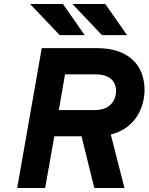

<svg xmlns="http://www.w3.org/2000/svg" viewBox="-20 -941 744 961"><path d="M66 0 189 -700H465.5Q525 -700 569.2 -685Q613.5 -670 643.5 -642.2Q673.5 -614.5 688.5 -575.8Q703.5 -537 703.5 -489.5Q703.5 -461 695.5 -428Q687.5 -395 668.5 -363.2Q649.5 -331.5 616.8 -306Q584 -280.5 534.5 -267.5L603 0H452L388 -259H252L206 0ZM274.5 -390H451Q495.5 -390 519.2 -406Q543 -422 552 -444.2Q561 -466.5 561 -486Q561 -510 550 -528.8Q539 -547.5 516 -558.2Q493 -569 457 -569H305.5ZM279 -765 130.5 -921H295L404 -765ZM490.5 -765 342.5 -921H507L616 -765Z"/></svg>

Font: Overpass ExtraBold
Style: Italic
Weight: 800
Italic angle: -10°
Designer: Delve Withrington, Dave Bailey, Thomas Jockin
Foundry: Delve Fonts LLC
Version: Version 4.000